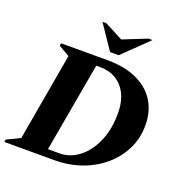

<svg xmlns="http://www.w3.org/2000/svg" viewBox="-179 -996 1086 1130"><g transform="rotate(20 363.5 -431.0)"><path d="M-30 0 -27 -16 56 -56 152 -604 83 -644 86 -660H375Q485 -660 561.5 -624.5Q638 -589 677.5 -525Q717 -461 717 -375Q717 -294 683.5 -226Q650 -158 590.5 -107Q531 -56 452.5 -28Q374 0 285 0ZM348 -607H325L226 -48H298Q364 -48 419.5 -91Q475 -134 508 -210Q541 -286 541 -387Q541 -489 489 -548Q437 -607 348 -607ZM374 -710 271 -862H296L410 -802L560 -862H585L428 -710Z"/></g></svg>

Font: Spectral SC ExtraBold
Style: Italic
Weight: 800
Italic angle: -10°
Designer: Jean-Baptiste Levee
Foundry: Production Type
Version: Version 2.001